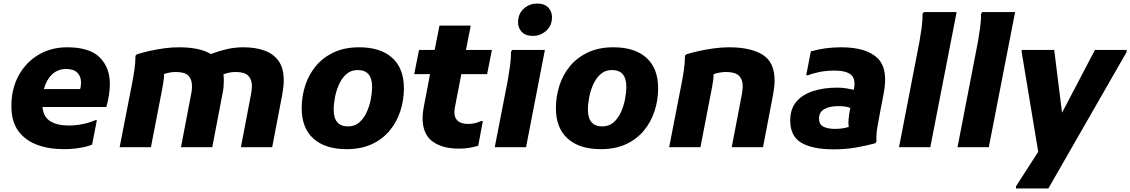

<svg xmlns="http://www.w3.org/2000/svg" viewBox="-20 -828 6357 1080"><path d="M339 11Q254 11 187.5 -14Q121 -39 82.5 -92Q44 -145 44 -231Q44 -328 84.5 -402.5Q125 -477 196 -519.5Q267 -562 358 -562Q484 -562 541 -505Q598 -448 598 -356Q598 -325 592.5 -291Q587 -257 578 -226H219Q224 -170 263 -146Q302 -122 367 -122Q409 -122 450 -131Q491 -140 515 -152H525L498 -14Q466 -2 425.5 4.5Q385 11 339 11ZM351 -440Q305 -440 272.5 -409Q240 -378 227 -327H431Q433 -336 434.5 -345Q436 -354 436 -363Q436 -398 415 -419Q394 -440 351 -440Z M653 0 724 -364Q731 -400 736.5 -439Q742 -478 742 -514L749 -522Q779 -532 819 -541Q859 -550 902 -556Q945 -562 985 -562Q1042 -562 1087.5 -553Q1133 -544 1166 -524Q1207 -540 1253.5 -551Q1300 -562 1349 -562Q1417 -562 1468 -543.5Q1519 -525 1547.5 -484.5Q1576 -444 1576 -376Q1576 -359 1574 -339.5Q1572 -320 1568 -298L1511 0H1335L1392 -298Q1394 -311 1395.5 -323Q1397 -335 1397 -343Q1397 -381 1376.5 -402Q1356 -423 1306 -423Q1270 -423 1237 -410Q1239 -394 1239 -376Q1239 -359 1237.5 -339.5Q1236 -320 1231 -298L1174 0H998L1055 -298Q1058 -311 1059 -323Q1060 -335 1060 -343Q1060 -381 1040 -402Q1020 -423 969 -423Q951 -423 935 -420Q919 -417 903 -412Q903 -394 900 -374.5Q897 -355 894 -336L829 0Z M1677 -219Q1677 -286 1697 -347.5Q1717 -409 1757 -457Q1797 -505 1858 -533.5Q1919 -562 2000 -562Q2121 -562 2186.5 -502.5Q2252 -443 2252 -332Q2252 -265 2232 -203.5Q2212 -142 2172 -93.5Q2132 -45 2071.5 -17Q2011 11 1930 11Q1809 11 1743 -48.5Q1677 -108 1677 -219ZM1857 -211Q1857 -117 1938 -117Q1975 -117 2000.5 -139Q2026 -161 2042 -195.5Q2058 -230 2065.5 -268.5Q2073 -307 2073 -340Q2073 -434 1992 -434Q1955 -434 1929.5 -412Q1904 -390 1888 -355.5Q1872 -321 1864.5 -282.5Q1857 -244 1857 -211Z M2561 8Q2467 8 2412 -33Q2357 -74 2357 -164Q2357 -193 2364 -228L2399 -411H2310L2337 -547H2425L2452 -684H2628L2601 -547H2747L2720 -411H2575L2539 -225Q2537 -217 2536.5 -208.5Q2536 -200 2536 -194Q2536 -166 2554.5 -148.5Q2573 -131 2614 -131Q2652 -131 2685 -147H2696L2670 -8Q2646 -1 2620 3.5Q2594 8 2561 8Z M2977 -626Q2936 -626 2915 -648.5Q2894 -671 2894 -702Q2894 -750 2926 -779Q2958 -808 3002 -808Q3043 -808 3064 -785.5Q3085 -763 3085 -732Q3085 -684 3052.5 -655Q3020 -626 2977 -626ZM2763 0 2837 -380Q2843 -415 2849 -458Q2855 -501 2854 -536L2861 -547H3045L2939 0Z M3107 -219Q3107 -286 3127 -347.5Q3147 -409 3187 -457Q3227 -505 3288 -533.5Q3349 -562 3430 -562Q3551 -562 3616.5 -502.5Q3682 -443 3682 -332Q3682 -265 3662 -203.5Q3642 -142 3602 -93.5Q3562 -45 3501.5 -17Q3441 11 3360 11Q3239 11 3173 -48.5Q3107 -108 3107 -219ZM3287 -211Q3287 -117 3368 -117Q3405 -117 3430.5 -139Q3456 -161 3472 -195.5Q3488 -230 3495.5 -268.5Q3503 -307 3503 -340Q3503 -434 3422 -434Q3385 -434 3359.5 -412Q3334 -390 3318 -355.5Q3302 -321 3294.5 -282.5Q3287 -244 3287 -211Z M3744 0 3815 -364Q3822 -400 3827.5 -439Q3833 -478 3833 -514L3840 -522Q3870 -532 3911 -541Q3952 -550 3996 -556Q4040 -562 4080 -562Q4203 -562 4270 -520Q4337 -478 4337 -376Q4337 -359 4335 -339.5Q4333 -320 4329 -298L4272 0H4096L4153 -298Q4155 -311 4156.5 -323Q4158 -335 4158 -343Q4158 -381 4136.5 -402Q4115 -423 4064 -423Q4045 -423 4027 -419.5Q4009 -416 3994 -411Q3994 -394 3991.5 -375Q3989 -356 3985 -336L3920 0Z M4670 12Q4550 12 4487.5 -25Q4425 -62 4425 -150Q4425 -216 4460 -256.5Q4495 -297 4554.5 -316Q4614 -335 4688 -335Q4716 -335 4741 -331Q4766 -327 4783 -323Q4795 -384 4767 -407.5Q4739 -431 4675 -431Q4630 -431 4591.5 -423.5Q4553 -416 4527 -405H4515L4541 -539Q4579 -550 4622 -556Q4665 -562 4711 -562Q4852 -562 4915 -502Q4978 -442 4951 -304L4930 -194Q4922 -154 4915 -111.5Q4908 -69 4910 -30L4903 -22Q4848 -7 4791 2.5Q4734 12 4670 12ZM4587 -161Q4587 -128 4611.5 -115.5Q4636 -103 4677 -103Q4695 -103 4715.5 -105.5Q4736 -108 4754 -114Q4751 -135 4753.5 -159.5Q4756 -184 4760 -205L4763 -221Q4750 -226 4734 -228.5Q4718 -231 4695 -231Q4646 -231 4616.5 -214Q4587 -197 4587 -161Z M5037 0 5152 -594Q5158 -628 5164 -671Q5170 -714 5169 -749L5176 -760H5361L5213 0Z M5366 0 5481 -594Q5487 -628 5493 -671Q5499 -714 5498 -749L5505 -760H5690L5542 0Z M5695 232V220L5820 26L5727 -535V-547H5910L5954 -194L6139 -547H6317V-535L5877 232Z"/></svg>

Font: Kufam
Style: Bold Italic
Weight: 700
Italic angle: -11°
Designer: Artur Schmal
Foundry: Original Type
Version: Version 1.301; ttfautohint (v1.8.3)